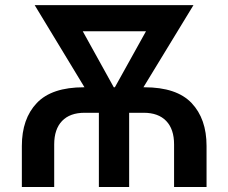

<svg xmlns="http://www.w3.org/2000/svg" viewBox="-20 -748 913 768"><path d="M67.4 0V-164.1Q67.4 -272.9 127.2 -335.9Q187 -398.9 315.4 -398.9H317.9L118.7 -727.5H753.9L553.7 -398.9H557.6Q686.5 -398.9 746.3 -335.9Q806.2 -272.9 806.2 -164.1V0H676.3V-170.4Q676.3 -231.4 644.8 -264.2Q613.3 -296.9 554.7 -296.9H496.6V0H375.5V-296.9H318.4Q259.8 -296.9 228.3 -264.2Q196.8 -231.4 196.8 -170.4V0ZM435.1 -398.9H439.5L564 -623H311Z"/></svg>

Font: Inter SemiBold
Style: Regular
Weight: 600
Designer: Rasmus Andersson
Foundry: rsms
Version: Version 4.001;git-9221beed3